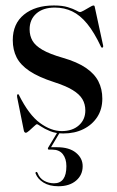

<svg xmlns="http://www.w3.org/2000/svg" viewBox="-20 -466 416 684"><path d="M186.5 2H195.5L160 61.5L158 58.5Q164 58.5 169 58.5Q174 58.5 183.5 58.5Q226.5 58.5 250.5 78Q274.5 97.5 274.5 126Q274.5 157.5 251 177.5Q227.5 197.5 188 197.5Q156 197.5 135 184.5Q114 171.5 107 152.5Q106 150.5 106.5 149Q107 147.5 108.5 147Q110.5 146 111.8 147Q113 148 114 150.5Q121 169 137.2 178Q153.5 187 172.5 187Q216.5 187 216.5 126Q216.5 99.5 203.8 83.2Q191 67 166 67H154.5Q151.5 67 150.8 65Q150 63 151.5 60ZM200 1Q238 1 261 -19.5Q284 -40 284 -72.5Q284 -95 273.5 -112.8Q263 -130.5 238.8 -145.2Q214.5 -160 172.5 -173.5Q117 -191.5 85 -213Q53 -234.5 39.2 -261.5Q25.5 -288.5 25.5 -323Q25.5 -381.5 65.5 -414Q105.5 -446.5 172 -446.5Q202 -446.5 221.5 -440.5Q241 -434.5 251.2 -428.8Q261.5 -423 264.5 -423Q269 -423 279.2 -428.8Q289.5 -434.5 299.5 -440.5Q309.5 -446.5 312.5 -446.5Q314 -446.5 315.5 -445.8Q317 -445 317.5 -441.5L347 -305.5Q348 -302 347.5 -299.8Q347 -297.5 345.5 -296.5Q344 -296 342.5 -296.5Q341 -297 340 -299Q315.5 -351 290.5 -381.5Q265.5 -412 237.2 -425.5Q209 -439 175.5 -439Q133.5 -439 109.5 -417.8Q85.5 -396.5 85.5 -361.5Q85.5 -339 95.5 -321.2Q105.5 -303.5 131.2 -288.5Q157 -273.5 204 -260Q254.5 -245.5 285.5 -224.5Q316.5 -203.5 330.5 -176.2Q344.5 -149 344.5 -114.5Q344.5 -77 326.5 -49.2Q308.5 -21.5 277.2 -6Q246 9.5 205.5 9.5Q178.5 9.5 158.5 1.2Q138.5 -7 126.5 -15.2Q114.5 -23.5 111.5 -23.5Q109 -23.5 101 -15.8Q93 -8 84.2 -0.5Q75.5 7 72 7Q70.5 7 68.2 5.5Q66 4 65 -0.5L41 -120Q40.5 -124.5 40.8 -126.8Q41 -129 43 -130Q44.5 -131 45.5 -130.2Q46.5 -129.5 47.5 -127.5Q83 -56.5 122.5 -27.8Q162 1 200 1Z"/></svg>

Font: Fraunces 120pt
Style: Regular
Weight: 400
Version: Version 1.000;[b76b70a41]